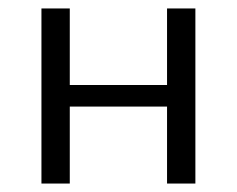

<svg xmlns="http://www.w3.org/2000/svg" viewBox="-20 -434 560 454"><path d="M375 0V-414H442V0ZM78 0V-414H145V0ZM110 -182V-233H410V-182Z"/></svg>

Font: Ysabeau Office
Style: Regular
Weight: 400
Designer: Christian Thalmann (Catharsis Fonts)
Version: Version 2.001;gftools[0.9.30]; featfreeze: tnum,lnum,ss02